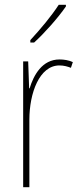

<svg xmlns="http://www.w3.org/2000/svg" viewBox="-20 -850 336 804"><path d="M256 -823V-830H226C194 -781 152 -731 107 -682V-672H123C166 -711 223 -775 256 -823ZM229 -601C157 -601 121 -536 104 -480H102L98 -593H77V-66H103V-349C103 -460 145 -576 229 -576C248 -576 264 -571 277 -566L285 -590C268 -598 248 -601 229 -601Z"/></svg>

Font: Noto Sans Malayalam UI Condensed Thin
Style: Regular
Weight: 100
Width: 3
Designer: Jelle Bosma - Monotype Design Team
Foundry: Monotype Imaging Inc.
Version: Version 2.104